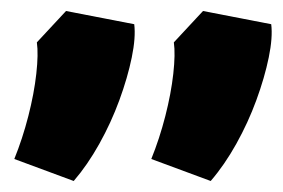

<svg xmlns="http://www.w3.org/2000/svg" viewBox="-20 -713 515 349"><path d="M363 -384 255 -424Q270 -461 280.5 -502Q291 -543 295 -579Q299 -615 296 -636L349 -693L473 -669Q476 -645 468.5 -608.5Q461 -572 446 -531Q431 -490 409.5 -451.5Q388 -413 363 -384ZM114 -384 6 -424Q21 -461 31.5 -502Q42 -543 46 -579Q50 -615 47 -636L100 -693L224 -669Q227 -645 219.5 -608.5Q212 -572 197 -531Q182 -490 160.5 -451.5Q139 -413 114 -384Z"/></svg>

Font: Eczar ExtraBold
Style: Regular
Weight: 800
Designer: Vaibhav Singh
Foundry: Rosetta Type Foundry
Version: Version 2.000